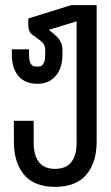

<svg xmlns="http://www.w3.org/2000/svg" viewBox="-20 -721 431 747"><path d="M356 -701H257L90 -649V-624C90 -606.7 95 -594.2 105 -586.5C115 -578.8 124.3 -572 133 -566C142.3 -559.3 148.5 -552.8 151.5 -546.5C154.5 -540.2 156 -533.3 156 -526V-509C156 -497 154.8 -487.8 152.5 -481.5C150.2 -475.2 147.5 -470.5 144.5 -467.5C141.5 -464.5 138.2 -462.8 134.5 -462.5C130.8 -462.2 127.7 -462 125 -462C121.7 -462 118.2 -462.2 114.5 -462.5C110.8 -462.8 107.3 -464.5 104 -467.5C100.7 -470.5 98 -475.2 96 -481.5C94 -487.8 93 -497 93 -509V-529H26V-509C26 -473 34.7 -445 52 -425C69.3 -405 93.7 -395 125 -395C155 -395 178.8 -405.2 196.5 -425.5C214.2 -445.8 223 -473.7 223 -509V-526C223 -536.7 221.2 -546.2 217.5 -554.5C213.8 -562.8 209.2 -570 203.5 -576C197.8 -582 192 -587.3 186 -592C180 -596.7 174.7 -601 170 -605L278 -638V-165C278 -133 271.2 -108.2 257.5 -90.5C243.8 -72.8 222.7 -64 194 -64C166 -64 145.2 -72.8 131.5 -90.5C117.8 -108.2 111 -133 111 -165V-251H34V-169C34 -115.7 47.2 -73.2 73.5 -41.5C99.8 -9.8 140 6 194 6C248.7 6 289.3 -9.8 316 -41.5C342.7 -73.2 356 -115.7 356 -169Z"/></svg>

Font: Bebas Neue Regular two
Style: Regular2
Weight: 400
Designer: Ryoichi Tsunekawa & LGV (GE)
Foundry: Free Software Foundation, Inc.
Version: Version 1.003 August 13, 2016